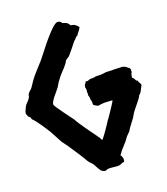

<svg xmlns="http://www.w3.org/2000/svg" viewBox="-119 -841 819 944"><g transform="rotate(-15 290.5 -369.0)"><path d="M567.4 -374Q569.3 -367.2 575.2 -359.4Q581.1 -351.6 581.1 -347.7Q573.2 -329.1 569.3 -318.8Q565.4 -308.6 556.6 -300.8Q556.6 -297.9 550.8 -288.1Q544.9 -278.3 537.6 -267.1Q530.3 -255.9 522.9 -245.6Q515.6 -235.4 513.7 -231.4Q508.8 -223.6 505.9 -216.3Q502.9 -209 499 -202.1Q490.2 -186.5 481 -172.9Q471.7 -159.2 463.9 -142.6Q459 -137.7 455.1 -131.8Q451.2 -126 446.3 -121.1Q434.6 -99.6 419.4 -81.1Q404.3 -62.5 391.6 -40Q402.3 -29.3 402.3 -12.7Q402.3 -3.9 397.5 -3.4Q392.6 -2.9 388.7 -1Q378.9 5.9 371.1 6.8Q363.3 7.8 358.4 7.8Q347.7 7.8 335 7.3Q322.3 6.8 313.5 8.8Q310.5 9.8 306.6 12.2Q302.7 14.6 300.8 14.6Q293 14.6 289.6 12.2Q286.1 9.8 280.3 7.8Q272.5 -1 266.1 -10.7Q259.8 -20.5 252.9 -30.3Q247.1 -37.1 240.2 -42.5Q233.4 -47.9 227.5 -55.7Q211.9 -78.1 195.8 -98.6Q179.7 -119.1 163.1 -139.6Q155.3 -150.4 146 -160.2Q136.7 -169.9 128.9 -179.7Q121.1 -190.4 114.3 -202.1Q107.4 -213.9 99.6 -224.6Q93.8 -234.4 83 -248.5Q72.3 -262.7 60.5 -277.3Q48.8 -292 36.6 -305.2Q24.4 -318.4 15.6 -325.2Q15.6 -332 11.7 -335Q7.8 -337.9 2.9 -341.8Q1 -346.7 -2 -351.1Q-4.9 -355.5 -4.9 -361.3Q-4.9 -368.2 -2 -374Q0 -377.9 0.5 -381.3Q1 -384.8 2.9 -388.7Q7.8 -401.4 17.1 -411.1Q26.4 -420.9 31.2 -433.6Q32.2 -437.5 32.2 -440.9Q32.2 -444.3 34.2 -448.2Q37.1 -455.1 43 -460.4Q48.8 -465.8 53.7 -472.7Q58.6 -481.4 63.5 -490.2Q68.4 -499 73.2 -507.8Q86.9 -530.3 103.5 -551.3Q120.1 -572.3 134.8 -592.8Q148.4 -612.3 160.2 -631.3Q171.9 -650.4 185.5 -669.9Q192.4 -679.7 201.2 -691.9Q210 -704.1 219.2 -715.8Q228.5 -727.5 238.3 -737.8Q248 -748 257.8 -752.9Q274.4 -754.9 279.3 -747.6Q284.2 -740.2 293 -740.2Q306.6 -737.3 311.5 -731.4Q316.4 -725.6 321.3 -720.7Q334 -720.7 342.8 -715.8Q351.6 -710.9 360.4 -701.2Q356.4 -690.4 350.1 -681.6Q343.8 -672.9 338.9 -663.1Q331.1 -660.2 327.6 -653.3Q324.2 -646.5 317.4 -641.6Q306.6 -625 295.9 -608.9Q285.2 -592.8 274.4 -578.1Q269.5 -572.3 263.7 -568.8Q257.8 -565.4 252.9 -558.6Q251 -555.7 250 -552.2Q249 -548.8 247.1 -545.9Q235.4 -527.3 220.7 -509.8Q206.1 -492.2 195.3 -472.7Q190.4 -465.8 187.5 -458.5Q184.6 -451.2 180.7 -444.3Q176.8 -437.5 169.4 -427.2Q162.1 -417 154.8 -406.2Q147.5 -395.5 142.1 -384.8Q136.7 -374 136.7 -367.2Q137.7 -362.3 149.4 -347.7Q161.1 -333 175.8 -316.4Q190.4 -299.8 203.6 -284.7Q216.8 -269.5 219.7 -266.6Q221.7 -261.7 234.4 -245.6Q247.1 -229.5 263.2 -210.4Q279.3 -191.4 294.9 -173.8Q310.5 -156.2 316.4 -148.4L324.2 -135.7Q326.2 -136.7 334.5 -149.4Q342.8 -162.1 351.6 -177.7Q360.4 -193.4 367.7 -207Q375 -220.7 377 -224.6Q379.9 -227.5 386.7 -240.2Q393.6 -252.9 401.9 -267.6Q410.2 -282.2 416.5 -294.9Q422.9 -307.6 423.8 -311.5H412.1Q396.5 -311.5 381.3 -310.1Q366.2 -308.6 350.6 -303.7Q343.8 -304.7 338.9 -307.6Q334 -310.5 327.1 -313.5Q324.2 -323.2 324.7 -327.1Q325.2 -331.1 324.2 -333Q323.2 -336.9 321.8 -338.9Q320.3 -340.8 320.3 -344.7Q320.3 -351.6 318.4 -356Q316.4 -360.4 314.5 -366.2Q314.5 -370.1 314.9 -374Q315.4 -377.9 313.5 -380.9Q315.4 -398.4 310.5 -406.2Q310.5 -419.9 314.5 -423.8Q318.4 -427.7 320.3 -435.5Q329.1 -432.6 335.4 -437Q341.8 -441.4 348.6 -441.4Q364.3 -441.4 374 -446.3Q382.8 -447.3 392.1 -447.3Q401.4 -447.3 410.2 -449.2Q415 -450.2 418.5 -451.2Q421.9 -452.1 426.8 -453.1Q432.6 -454.1 439.5 -454.1Q446.3 -454.1 452.1 -454.1Q467.8 -456.1 483.4 -456.5Q499 -457 514.6 -458Q519.5 -456.1 523.9 -455.1Q528.3 -454.1 532.2 -452.1Q535.2 -450.2 537.1 -447.8Q539.1 -445.3 543.9 -444.3Q548.8 -439.5 550.8 -434.6Q548.8 -425.8 551.8 -421.9Q546.9 -417 546.4 -408.7Q545.9 -400.4 544.9 -393.6Q551.8 -391.6 556.6 -382.8Q561.5 -374 563.5 -374Z"/></g></svg>

Font: Caesar Dressing
Style: Regular
Weight: 400
Designer: Dathan Boardman
Foundry: Open Window
Version: Version 1.000